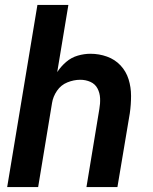

<svg xmlns="http://www.w3.org/2000/svg" viewBox="-20 -755 616 775"><path d="M9 0H134L190 -339Q194 -365 210 -388.5Q226 -412 252 -422.5Q278 -433 304 -433Q326 -433 345 -424.5Q364 -416 373.5 -398Q383 -380 384 -358.5Q385 -337 381 -315L329 0H454L504 -298Q509 -333 509 -368Q509 -403 499 -435Q489 -467 466.5 -491Q444 -515 412 -526.5Q380 -538 345 -538Q320 -538 294 -530.5Q268 -523 247 -505Q226 -487 211 -464L256 -735H131Z"/></svg>

Font: Iosevka Sparkle Oblique
Style: Bold
Weight: 700
Italic angle: -9°
Designer: Belleve Invis
Foundry: Belleve Invis
Version: Version 4.5.0; ttfautohint (v1.8.3)